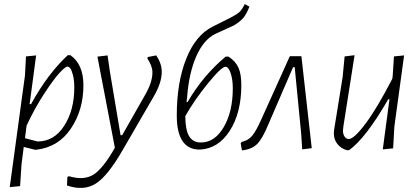

<svg xmlns="http://www.w3.org/2000/svg" viewBox="-20 -732 2061 946"><path d="M158 -459 126 -219H133Q216 -370 314 -460H327Q391 -415 391 -312Q391 -190 329 -98Q267 -6 157 6H153L97 -8L86 77L79 185L28 190L103 -360L108 -454ZM312 -404Q302 -404 273 -372.5Q244 -341 197.5 -270Q151 -199 111 -113L103 -51L165 -35Q247 -35 296.5 -112.5Q346 -190 346 -300Q346 -337 339.5 -362Q333 -387 326 -395.5Q319 -404 312 -404Z M510 -459 521 -382 574 -66H582L697 -268Q731 -328 731 -375Q731 -407 706 -444L708 -451L750 -459Q777 -418 777 -378Q777 -324 737 -256L584 8Q511 135 452 172.5Q393 210 310 182L312 140L319 136Q392 158 439.5 129Q487 100 546 -4L460 -453Z M964 5Q851 5 851 -163Q851 -326 897.5 -442.5Q944 -559 1028 -601L1116 -645Q1147 -661 1159.5 -672.5Q1172 -684 1186 -712L1209 -699Q1194 -662 1179.5 -644.5Q1165 -627 1133 -607L1043 -566Q984 -538 947.5 -455.5Q911 -373 902 -254L899 -229H904Q982 -362 1092 -453H1106Q1140 -431 1154.5 -399.5Q1169 -368 1169 -313Q1169 -176 1112 -87.5Q1055 1 964 5ZM1091 -403Q1071 -403 1004 -320.5Q937 -238 893 -160Q893 -93 911.5 -61.5Q930 -30 970 -30Q1038 -30 1082.5 -106Q1127 -182 1127 -297Q1127 -340 1116.5 -371.5Q1106 -403 1091 -403Z M1408 -455H1465L1516 -2L1469 4L1464 -73L1432 -401H1424L1303 -121Q1273 -48 1246.5 -22Q1220 4 1172 9L1166 -26L1171 -33Q1202 -39 1222 -62.5Q1242 -86 1269 -147Z M1727 -460 1672 -110 1670 -92Q1669 -72 1677.5 -59.5Q1686 -47 1698 -47Q1725 -47 1783 -125.5Q1841 -204 1913 -344L1915 -360L1921 -454L1971 -459L1923 -108L1917 -1L1866 4L1899 -243H1893Q1782 -51 1700 8H1689Q1660 0 1642 -23Q1624 -46 1625 -78L1626 -91L1668 -351L1678 -454Z"/></svg>

Font: Alegreya Sans Light
Style: Italic
Weight: 300
Italic angle: -7°
Designer: Juan Pablo del Peral
Foundry: Huerta Tipografica
Version: Version 2.007